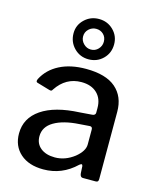

<svg xmlns="http://www.w3.org/2000/svg" viewBox="-120 -884 792 976"><g transform="rotate(15 276.0 -396.0)"><path d="M202 10Q125 10 80.5 -29.5Q36 -69 36 -135Q36 -216 106.5 -264Q177 -312 307 -318L372 -323Q388 -325 388 -338V-363Q388 -412 358 -440.5Q328 -469 276 -469Q194 -469 145 -395Q142 -389 138.5 -387.5Q135 -386 128 -388L60 -408Q54 -410 54 -416Q54 -420 57 -427Q85 -481 142.5 -510.5Q200 -540 281 -540Q386 -540 438 -495Q490 -450 490 -370V-17Q490 -7 486.5 -3.5Q483 0 475 0H408Q394 0 392 -20L390 -58Q388 -66 384 -66Q381 -66 373 -60Q300 10 202 10ZM374 -264 320 -260Q237 -255 188.5 -226.5Q140 -198 140 -148Q140 -109 168 -86.5Q196 -64 243 -64Q297 -64 345 -101Q388 -136 388 -171V-249Q388 -265 374 -264ZM279 -590Q234 -590 203 -621.5Q172 -653 172 -699Q172 -742 203.5 -772Q235 -802 279 -802Q324 -802 355 -771.5Q386 -741 386 -697Q386 -651 355 -620.5Q324 -590 279 -590ZM278 -750Q256 -750 239.5 -734.5Q223 -719 223 -696Q223 -674 239.5 -657.5Q256 -641 278 -641Q301 -641 316.5 -657.5Q332 -674 332 -696Q332 -720 316.5 -735Q301 -750 278 -750Z"/></g></svg>

Font: Libre Franklin Medium
Style: Regular
Weight: 500
Designer: Pablo Impallari, Rodrigo Fuenzalida
Foundry: Impallari Type
Version: Version 1.002; ttfautohint (v1.5)